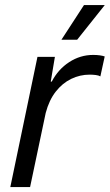

<svg xmlns="http://www.w3.org/2000/svg" viewBox="-20 -754 442 774"><path d="M21.6 0 131 -524.7H201.3L184.6 -425.1H188.7Q214.4 -474.6 259 -503.6Q303.6 -532.6 355.7 -532.6Q370.3 -532.6 382.4 -530.9Q394.6 -529.1 402.1 -526.4L384.6 -446.1Q377.9 -450.1 365.9 -451.6Q354 -453.1 341.3 -453.1Q302.4 -453.1 267 -436Q231.6 -418.9 204.8 -384.7Q178 -350.6 164.3 -298.9L101.3 0ZM227.7 -593.9 318.6 -733.6H402.4L291.1 -593.9Z"/></svg>

Font: Mona Sans ExtraLight
Style: Italic
Weight: 200
Italic angle: -11.6951°
Designer: Deni Anggara
Foundry: GitHub
Version: Version 2.000